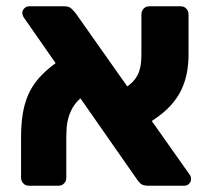

<svg xmlns="http://www.w3.org/2000/svg" viewBox="-20 -591 674 611"><path d="M451 0Q434 0 426.5 -7.5Q419 -15 416 -20L236 -278Q220 -264 211 -248Q202 -232 197.5 -215.5Q193 -199 192 -183.5Q191 -168 191 -154V-26Q191 -15 184 -7.5Q177 0 166 0H72Q61 0 54 -7.5Q47 -15 47 -26V-153Q47 -193 52 -226Q57 -259 69 -287.5Q81 -316 102.5 -341Q124 -366 157 -390L56 -535Q51 -543 51 -550Q51 -558 57.5 -564.5Q64 -571 73 -571H184Q200 -571 208 -563Q216 -555 220 -550L385 -316Q402 -328 411 -341Q420 -354 424 -367.5Q428 -381 429 -394.5Q430 -408 430 -421V-545Q430 -556 437 -563.5Q444 -571 455 -571H555Q566 -571 573 -563.5Q580 -556 580 -545V-417Q580 -389 575 -361Q570 -333 557.5 -306Q545 -279 522 -254Q499 -229 463 -206L583 -36Q587 -31 587.5 -27Q588 -23 588 -21Q588 -13 582 -6.5Q576 0 567 0Z"/></svg>

Font: Fz Rubik
Style: Bold
Weight: 700
Designer: Hubert and Fischer
Foundry: Hubert and Fischer
Version: Vit hóa bi FontZin.com